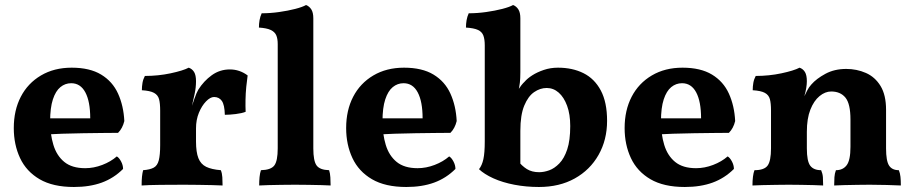

<svg xmlns="http://www.w3.org/2000/svg" viewBox="-20 -737 3647 766"><path d="M275 9Q191 9 138 -22Q85 -53 60 -106.5Q35 -160 35 -226Q35 -297 63 -351Q91 -405 143.5 -436Q196 -467 266 -467Q338 -467 383.5 -439.5Q429 -412 451 -363.5Q473 -315 476 -254Q469 -225 451 -207Q426 -207 390 -206.5Q354 -206 312.5 -205.5Q271 -205 228.5 -203.5Q186 -202 148 -199V-265H340Q340 -332 320.5 -368.5Q301 -405 264 -405Q240 -405 221 -389.5Q202 -374 191 -340.5Q180 -307 180 -253Q180 -202 193 -159Q206 -116 236.5 -91Q267 -66 320 -66Q354 -66 388 -79Q422 -92 446 -113Q455 -108 463 -93Q471 -78 471 -63Q434 -26 386 -8.5Q338 9 275 9Z M762 -173Q762 -130 771.5 -106Q781 -82 802.5 -71.5Q824 -61 861 -58Q866 -46 867 -30Q868 -14 868 3Q851 2 825.5 1.5Q800 1 771 0.5Q742 0 714 0Q669 0 621 0.5Q573 1 545 3Q545 -18 546.5 -32.5Q548 -47 551 -58Q578 -60 593 -68Q608 -76 613.5 -97.5Q619 -119 619 -158V-227H762ZM762 -295V-209H619V-318L762 -413Q762 -388 756.5 -362.5Q751 -337 743 -302ZM740 -298Q748 -321 756 -344Q764 -367 771 -379Q793 -414 825 -437Q857 -460 897 -460Q936 -460 968 -436Q965 -416 962.5 -390.5Q960 -365 959.5 -339Q959 -313 960 -291Q945 -285 920.5 -282Q896 -279 877 -279Q876 -319 865 -334.5Q854 -350 834 -350Q819 -350 802 -332.5Q785 -315 773.5 -287Q762 -259 762 -225ZM619 -209V-296Q619 -325 614.5 -341.5Q610 -358 594.5 -366.5Q579 -375 546 -377Q546 -392 548.5 -406.5Q551 -421 558 -434Q611 -434 660.5 -444.5Q710 -455 733 -467Q747 -462 754.5 -449.5Q762 -437 762 -413Z M1014 3Q1014 -15 1015.5 -30.5Q1017 -46 1021 -58Q1061 -59 1074.5 -77Q1088 -95 1088 -145V-561Q1088 -583 1082 -596.5Q1076 -610 1060 -617.5Q1044 -625 1013 -627Q1013 -642 1015.5 -656.5Q1018 -671 1024 -684Q1058 -684 1093.5 -689Q1129 -694 1158 -701.5Q1187 -709 1201 -717Q1214 -712 1222 -699.5Q1230 -687 1230 -664V-145Q1230 -95 1243 -77Q1256 -59 1293 -58Q1297 -46 1298 -29.5Q1299 -13 1299 3Q1285 2 1261.5 1.5Q1238 1 1211 0.5Q1184 0 1157 0Q1130 0 1102 0.5Q1074 1 1051 1.5Q1028 2 1014 3Z M1601 9Q1517 9 1464 -22Q1411 -53 1386 -106.5Q1361 -160 1361 -226Q1361 -297 1389 -351Q1417 -405 1469.5 -436Q1522 -467 1592 -467Q1664 -467 1709.5 -439.5Q1755 -412 1777 -363.5Q1799 -315 1802 -254Q1795 -225 1777 -207Q1752 -207 1716 -206.5Q1680 -206 1638.5 -205.5Q1597 -205 1554.5 -203.5Q1512 -202 1474 -199V-265H1666Q1666 -332 1646.5 -368.5Q1627 -405 1590 -405Q1566 -405 1547 -389.5Q1528 -374 1517 -340.5Q1506 -307 1506 -253Q1506 -202 1519 -159Q1532 -116 1562.5 -91Q1593 -66 1646 -66Q1680 -66 1714 -79Q1748 -92 1772 -113Q1781 -108 1789 -93Q1797 -78 1797 -63Q1760 -26 1712 -8.5Q1664 9 1601 9Z M2045 -97Q2062 -75 2082 -62.5Q2102 -50 2131 -50Q2150 -50 2171 -57.5Q2192 -65 2211.5 -85Q2231 -105 2243 -141Q2255 -177 2255 -234Q2255 -281 2242.5 -315Q2230 -349 2209 -367.5Q2188 -386 2161 -386Q2135 -386 2111 -369.5Q2087 -353 2071.5 -315.5Q2056 -278 2056 -215V-67ZM2130 9Q2079 9 2032 0Q1985 -9 1948.5 -25.5Q1912 -42 1891 -62Q1903 -77 1908.5 -102Q1914 -127 1914 -173V-556Q1914 -580 1908.5 -595Q1903 -610 1887 -617.5Q1871 -625 1839 -627Q1839 -642 1841.5 -656.5Q1844 -671 1850 -684Q1884 -684 1919.5 -689Q1955 -694 1984 -701.5Q2013 -709 2027 -717Q2040 -712 2048 -699.5Q2056 -687 2056 -664V-449Q2056 -423 2054 -407Q2052 -391 2048 -373L2039 -299L2017 -318Q2033 -357 2047 -378.5Q2061 -400 2073 -411Q2084 -424 2103.5 -436.5Q2123 -449 2149.5 -458Q2176 -467 2206 -467Q2264 -467 2308 -445Q2352 -423 2377 -376Q2402 -329 2402 -255Q2402 -179 2368 -119Q2334 -59 2273 -25Q2212 9 2130 9Z M2712 9Q2628 9 2575 -22Q2522 -53 2497 -106.5Q2472 -160 2472 -226Q2472 -297 2500 -351Q2528 -405 2580.5 -436Q2633 -467 2703 -467Q2775 -467 2820.5 -439.5Q2866 -412 2888 -363.5Q2910 -315 2913 -254Q2906 -225 2888 -207Q2863 -207 2827 -206.5Q2791 -206 2749.5 -205.5Q2708 -205 2665.5 -203.5Q2623 -202 2585 -199V-265H2777Q2777 -332 2757.5 -368.5Q2738 -405 2701 -405Q2677 -405 2658 -389.5Q2639 -374 2628 -340.5Q2617 -307 2617 -253Q2617 -202 2630 -159Q2643 -116 2673.5 -91Q2704 -66 2757 -66Q2791 -66 2825 -79Q2859 -92 2883 -113Q2892 -108 2900 -93Q2908 -78 2908 -63Q2871 -26 2823 -8.5Q2775 9 2712 9Z M3056 -209V-296Q3056 -325 3051.5 -341.5Q3047 -358 3031.5 -366.5Q3016 -375 2983 -377Q2983 -392 2985.5 -406.5Q2988 -421 2995 -434Q3048 -434 3097.5 -444.5Q3147 -455 3170 -467Q3184 -462 3191.5 -449.5Q3199 -437 3199 -413ZM3515 -145Q3515 -95 3527 -76.5Q3539 -58 3566 -58Q3571 -46 3572.5 -31.5Q3574 -17 3574 3Q3552 2 3517.5 1Q3483 0 3450 0Q3428 0 3400.5 0.5Q3373 1 3348 1.5Q3323 2 3308 3Q3308 -15 3309 -30Q3310 -45 3315 -58Q3343 -58 3358 -78Q3373 -98 3373 -151V-260Q3373 -323 3353 -347.5Q3333 -372 3296 -372Q3272 -372 3249.5 -353.5Q3227 -335 3213 -299.5Q3199 -264 3199 -211V-145Q3199 -94 3212.5 -76Q3226 -58 3256 -58Q3262 -44 3263 -30Q3264 -16 3264 3Q3250 2 3226 1.5Q3202 1 3176.5 0.5Q3151 0 3127 0Q3105 0 3077 0.5Q3049 1 3023 1.5Q2997 2 2982 3Q2982 -16 2984 -32Q2986 -48 2990 -58Q3029 -58 3042.5 -76.5Q3056 -95 3056 -145V-296L3199 -413Q3199 -401 3196.5 -385.5Q3194 -370 3189 -353Q3195 -365 3201 -377Q3207 -389 3217 -400Q3237 -423 3273 -442.5Q3309 -462 3356 -462Q3398 -462 3434.5 -446Q3471 -430 3493 -394Q3515 -358 3515 -299Z"/></svg>

Font: Vollkorn
Style: Bold
Weight: 700
Designer: Friedrich Althausen
Foundry: Friedrich Althausen
Version: Version 5.000